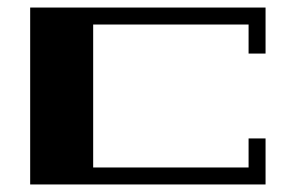

<svg xmlns="http://www.w3.org/2000/svg" viewBox="-20 -489 773 509"><path d="M639 -122H684V0H60V-469H684V-347H639V-424H227V-45H639Z"/></svg>

Font: Geostar Fill
Style: Regular
Weight: 400
Designer: Joe Prince
Foundry: Joe Prince
Version: Version 1.002